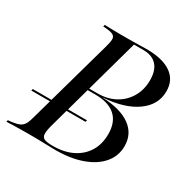

<svg xmlns="http://www.w3.org/2000/svg" viewBox="-155 -698 816 824"><g transform="rotate(30 253.0 -285.5)"><path d="M4 -169.4 6.5 -178.2H275L272.6 -169.4ZM90.3 -2.4Q66.9 -2.4 45.6 -2Q24.2 -1.6 6.9 -1.2Q-10.5 -0.8 -21.8 0L-19.4 -8.9L-1.6 -10.5Q22.6 -13.7 35.9 -19.8Q49.2 -25.8 56.9 -39.1Q64.5 -52.4 71 -78.2L187.1 -492.7Q194.4 -518.5 194.8 -531.9Q195.2 -545.2 185.9 -551.6Q176.6 -558.1 154 -560.5L133.9 -562.1L136.3 -571Q148.4 -571 165.7 -570.2Q183.1 -569.4 204.4 -569.4Q225.8 -569.4 250 -569.4H253.2Q287.9 -569.4 308.5 -570.2Q329 -571 342.7 -571Q423.4 -571 465.7 -541.5Q508.1 -512.1 508.1 -456.5Q508.1 -389.5 448.8 -346.8Q389.5 -304 285.5 -296.8V-296Q374.2 -292.7 422.2 -258.1Q470.2 -223.4 470.2 -162.9Q470.2 -113.7 439.1 -77Q408.1 -40.3 352 -20.2Q296 0 221 0Q206.5 0 183.9 -0.8Q161.3 -1.6 137.1 -2Q112.9 -2.4 92.7 -2.4ZM202.4 -9.7Q258.1 -9.7 298.8 -29.8Q339.5 -50 361.7 -86.3Q383.9 -122.6 383.9 -172.6Q383.9 -231.5 350 -261.7Q316.1 -291.9 251.6 -291.9H201.6L204.8 -300.8H255.6Q305.6 -300.8 343.1 -321.4Q380.6 -341.9 402 -378.6Q423.4 -415.3 423.4 -462.1Q423.4 -510.5 400.4 -535.5Q377.4 -560.5 334.7 -560.5H287.1L153.2 -78.2Q146 -50 147.2 -35.1Q148.4 -20.2 161.3 -14.9Q174.2 -9.7 202.4 -9.7Z"/></g></svg>

Font: Playfair 144pt SemiCondensed
Style: Italic
Weight: 400
Width: 4
Italic angle: -15.6°
Designer: Claus Eggers Sørensen
Foundry: Claus Eggers Sørensen
Version: Version 2.203